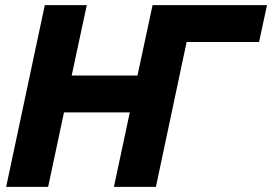

<svg xmlns="http://www.w3.org/2000/svg" viewBox="-20 -730 1063 750"><path d="M1023 -710 992 -566H709L589 0H425L487 -291H230L168 0H4L155 -710H319L260 -435H517L576 -710Z"/></svg>

Font: Raleway-v4020 ExtraBold
Style: Italic
Weight: 800
Italic angle: -12°
Designer: Matt McInerney, Pablo Impallari, Rodrigo Fuenzalida
Foundry: Matt McInerney, Pablo Impallari, Rodrigo Fuenzalida
Version: Version 4.020;PS 004.020;hotconv 1.0.88;makeotf.lib2.5.64775